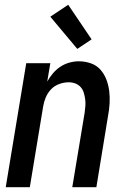

<svg xmlns="http://www.w3.org/2000/svg" viewBox="-20 -785 540 805"><path d="M4 0 90 -520H191L178 -443Q188 -461 202 -477.5Q216 -494 233.5 -505.5Q251 -517 271 -522.5Q291 -528 310 -528Q337 -528 361 -519.5Q385 -511 401 -493Q417 -475 426 -451.5Q435 -428 438 -402.5Q441 -377 439.5 -351Q438 -325 433 -299L384 0H283L335 -313Q337 -327 338 -341.5Q339 -356 337 -370Q335 -384 331 -397Q327 -410 318 -420Q309 -430 296 -435Q283 -440 268 -440Q249 -440 229 -433Q209 -426 194.5 -411Q180 -396 172 -377Q164 -358 161 -339L105 0ZM304 -580 191 -715 266 -765 364 -620Z"/></svg>

Font: Iosevka Semibold Oblique
Style: Regular
Weight: 600
Italic angle: -9°
Monospace: yes
Designer: Belleve Invis
Foundry: Belleve Invis
Version: Version 32.5.0; ttfautohint (v1.8.4)